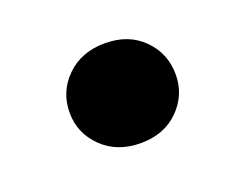

<svg xmlns="http://www.w3.org/2000/svg" viewBox="-45 -470 350 291"><g transform="rotate(-20 129.5 -324.5)"><path d="M142 -244Q104 -244 80 -267.5Q56 -291 56 -324Q56 -358 80 -381.5Q104 -405 142 -405Q180 -405 203.5 -381.5Q227 -358 227 -324Q227 -291 203.5 -267.5Q180 -244 142 -244Z"/></g></svg>

Font: DM Sans 20pt ExtraBold
Style: Italic
Weight: 800
Italic angle: -10°
Version: Version 4.004;gftools[0.9.30]